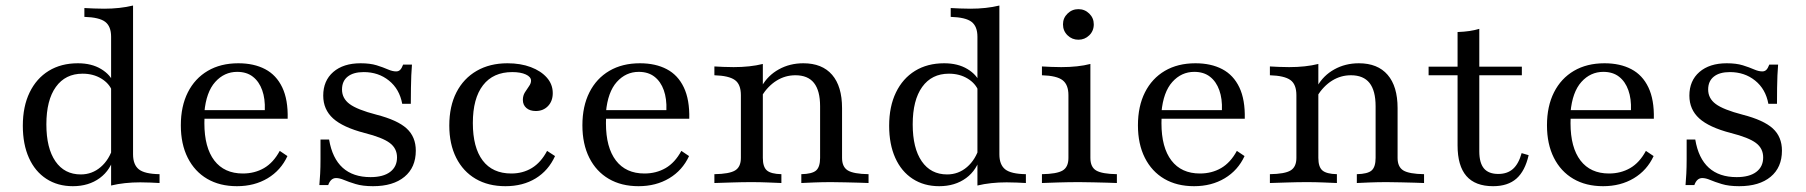

<svg xmlns="http://www.w3.org/2000/svg" viewBox="-20 -652 6435 684"><path d="M375.8 8.9V-521Q375.8 -558.1 354.8 -574.2Q333.9 -590.3 280.6 -591.9V-623.4Q296 -622.6 313.7 -621.8Q331.5 -621 350.8 -621Q379 -621 404.8 -623.8Q430.6 -626.6 454 -632.3V-102.4Q454 -65.3 474.6 -48.8Q495.2 -32.3 548.4 -31.5V0Q533.9 -0.8 516.1 -1.6Q498.4 -2.4 479.8 -2.4Q451.6 -2.4 425.4 0.4Q399.2 3.2 375.8 8.9ZM239.5 11.3Q185.5 11.3 145.2 -14.9Q104.8 -41.1 83.1 -89.5Q61.3 -137.9 61.3 -204Q61.3 -272.6 85.5 -322.6Q109.7 -372.6 153.6 -399.6Q197.6 -426.6 257.3 -426.6Q306.5 -426.6 340.3 -406Q374.2 -385.5 385.5 -354.8L379.8 -327.4Q369.4 -354.8 340.7 -372.2Q312.1 -389.5 274.2 -389.5Q212.9 -389.5 179 -342.3Q145.2 -295.2 145.2 -208.9Q145.2 -124.2 177.4 -77.4Q209.7 -30.6 267.7 -30.6Q308.1 -30.6 338.7 -56.9Q369.4 -83.1 383.1 -129L387.9 -99.2Q375 -46.8 335.5 -17.7Q296 11.3 239.5 11.3Z M824.2 11.3Q762.9 11.3 718.1 -14.9Q673.4 -41.1 648.8 -89.9Q624.2 -138.7 624.2 -205.6Q624.2 -273.4 649.2 -323Q674.2 -372.6 720.2 -399.6Q766.1 -426.6 829 -426.6Q884.7 -426.6 924.6 -405.6Q964.5 -384.7 985.5 -340.7Q1006.5 -296.8 1004.8 -229H675.8L675 -259.7H923.4Q925 -300 914.1 -330.6Q903.2 -361.3 881 -378.6Q858.9 -396 825 -396Q779 -396 746.8 -360.1Q714.5 -324.2 708.1 -252.4L709.7 -250.8Q708.9 -241.9 708.5 -232.7Q708.1 -223.4 708.1 -212.9Q708.1 -126.6 743.5 -80.2Q779 -33.9 845.2 -33.9Q887.1 -33.9 920.6 -53.2Q954 -72.6 976.6 -114.5L1004 -96Q980.6 -45.2 933.5 -16.9Q886.3 11.3 824.2 11.3Z M1308.9 11.3Q1271.8 11.3 1246.8 3.6Q1221.8 -4 1205.6 -10.9Q1189.5 -17.7 1177.4 -17.7Q1158.1 -17.7 1149.2 7.3H1117.7Q1119.4 -11.3 1120.6 -33.5Q1121.8 -55.6 1121.8 -85.5Q1121.8 -115.3 1121.8 -154.8H1152.4Q1163.7 -87.9 1200.8 -54.4Q1237.9 -21 1300 -21Q1345.2 -21 1369.8 -39.5Q1394.4 -58.1 1394.4 -91.1Q1394.4 -123.4 1368.5 -142.7Q1342.7 -162.1 1279 -178.2Q1201.6 -198.4 1166.5 -230.2Q1131.5 -262.1 1131.5 -311.3Q1131.5 -364.5 1167.3 -395.6Q1203.2 -426.6 1264.5 -426.6Q1298.4 -426.6 1321.8 -419.4Q1345.2 -412.1 1361.7 -404.8Q1378.2 -397.6 1391.1 -397.6Q1400 -397.6 1405.6 -403.2Q1411.3 -408.9 1416.1 -421.8H1447.6Q1446 -403.2 1445.2 -383.1Q1444.4 -362.9 1444 -338.7Q1443.5 -314.5 1443.5 -282.3H1412.9Q1403.2 -334.7 1365.7 -364.9Q1328.2 -395.2 1275.8 -395.2Q1238.7 -395.2 1218.5 -379Q1198.4 -362.9 1198.4 -333.1Q1198.4 -301.6 1225.4 -281.5Q1252.4 -261.3 1321 -243.5Q1396 -224.2 1428.6 -194.4Q1461.3 -164.5 1461.3 -115.3Q1461.3 -55.6 1421 -22.2Q1380.6 11.3 1308.9 11.3Z M1780.6 11.3Q1719.4 11.3 1674.6 -14.9Q1629.8 -41.1 1605.2 -89.9Q1580.6 -138.7 1580.6 -204.8Q1580.6 -273.4 1606 -323Q1631.5 -372.6 1678.2 -399.6Q1725 -426.6 1787.9 -426.6Q1834.7 -426.6 1871 -412.9Q1907.3 -399.2 1928.2 -375.4Q1949.2 -351.6 1949.2 -320.2Q1949.2 -291.9 1932.3 -274.2Q1915.3 -256.5 1888.7 -256.5Q1867.7 -256.5 1855.2 -267.3Q1842.7 -278.2 1842.7 -296Q1842.7 -311.3 1850 -323Q1857.3 -334.7 1864.5 -344.8Q1871.8 -354.8 1871.8 -364.5Q1871.8 -378.2 1853.2 -386.7Q1834.7 -395.2 1804.8 -395.2Q1737.1 -395.2 1700.8 -348.4Q1664.5 -301.6 1664.5 -213.7Q1664.5 -126.6 1699.6 -80.2Q1734.7 -33.9 1801.6 -33.9Q1842.7 -33.9 1875 -53.6Q1907.3 -73.4 1929 -114.5L1957.3 -96Q1933.9 -44.4 1888.3 -16.5Q1842.7 11.3 1780.6 11.3Z M2254.8 11.3Q2193.5 11.3 2148.8 -14.9Q2104 -41.1 2079.4 -89.9Q2054.8 -138.7 2054.8 -205.6Q2054.8 -273.4 2079.8 -323Q2104.8 -372.6 2150.8 -399.6Q2196.8 -426.6 2259.7 -426.6Q2315.3 -426.6 2355.2 -405.6Q2395.2 -384.7 2416.1 -340.7Q2437.1 -296.8 2435.5 -229H2106.5L2105.6 -259.7H2354Q2355.6 -300 2344.8 -330.6Q2333.9 -361.3 2311.7 -378.6Q2289.5 -396 2255.6 -396Q2209.7 -396 2177.4 -360.1Q2145.2 -324.2 2138.7 -252.4L2140.3 -250.8Q2139.5 -241.9 2139.1 -232.7Q2138.7 -223.4 2138.7 -212.9Q2138.7 -126.6 2174.2 -80.2Q2209.7 -33.9 2275.8 -33.9Q2317.7 -33.9 2351.2 -53.2Q2384.7 -72.6 2407.3 -114.5L2434.7 -96Q2411.3 -45.2 2364.1 -16.9Q2316.9 11.3 2254.8 11.3Z M2834.7 0V-31.5Q2873.4 -32.3 2887.5 -44.8Q2901.6 -57.3 2901.6 -89.5V-273.4Q2901.6 -329 2879.8 -356.5Q2858.1 -383.9 2813.7 -383.9Q2777.4 -383.9 2746.8 -364.9Q2716.1 -346 2692.7 -308.9L2693.5 -344.4Q2715.3 -383.1 2754.4 -404.8Q2793.5 -426.6 2841.9 -426.6Q2908.9 -426.6 2944.4 -385.5Q2979.8 -344.4 2979.8 -266.9V-89.5Q2979.8 -57.3 3000.4 -44.8Q3021 -32.3 3074.2 -31.5V0Q3062.1 -0.8 3039.9 -1.2Q3017.7 -1.6 2991.9 -2.4Q2966.1 -3.2 2941.1 -3.2Q2909.7 -3.2 2879.8 -2Q2850 -0.8 2834.7 0ZM2525 0V-31.5Q2578.2 -32.3 2598.8 -44.8Q2619.4 -57.3 2619.4 -89.5V-312.9Q2619.4 -351.6 2598 -366.9Q2576.6 -382.3 2525 -383.9V-415.3Q2539.5 -414.5 2556.9 -413.7Q2574.2 -412.9 2593.5 -412.9Q2622.6 -412.9 2648.8 -415.7Q2675 -418.5 2697.6 -424.2V-89.5Q2697.6 -57.3 2712.1 -44.8Q2726.6 -32.3 2763.7 -31.5V0Q2743.5 -0.8 2715.3 -2Q2687.1 -3.2 2657.3 -3.2Q2624.2 -3.2 2588.3 -2Q2552.4 -0.8 2525 0Z M3462.1 8.9V-521Q3462.1 -558.1 3441.1 -574.2Q3420.2 -590.3 3366.9 -591.9V-623.4Q3382.3 -622.6 3400 -621.8Q3417.7 -621 3437.1 -621Q3465.3 -621 3491.1 -623.8Q3516.9 -626.6 3540.3 -632.3V-102.4Q3540.3 -65.3 3560.9 -48.8Q3581.5 -32.3 3634.7 -31.5V0Q3620.2 -0.8 3602.4 -1.6Q3584.7 -2.4 3566.1 -2.4Q3537.9 -2.4 3511.7 0.4Q3485.5 3.2 3462.1 8.9ZM3325.8 11.3Q3271.8 11.3 3231.5 -14.9Q3191.1 -41.1 3169.4 -89.5Q3147.6 -137.9 3147.6 -204Q3147.6 -272.6 3171.8 -322.6Q3196 -372.6 3239.9 -399.6Q3283.9 -426.6 3343.5 -426.6Q3392.7 -426.6 3426.6 -406Q3460.5 -385.5 3471.8 -354.8L3466.1 -327.4Q3455.6 -354.8 3427 -372.2Q3398.4 -389.5 3360.5 -389.5Q3299.2 -389.5 3265.3 -342.3Q3231.5 -295.2 3231.5 -208.9Q3231.5 -124.2 3263.7 -77.4Q3296 -30.6 3354 -30.6Q3394.4 -30.6 3425 -56.9Q3455.6 -83.1 3469.4 -129L3474.2 -99.2Q3461.3 -46.8 3421.8 -17.7Q3382.3 11.3 3325.8 11.3Z M3691.9 0V-31.5Q3744.4 -32.3 3765.3 -44.4Q3786.3 -56.5 3786.3 -89.5V-312.9Q3786.3 -350 3765.7 -366.1Q3745.2 -382.3 3691.9 -383.9V-415.3Q3706.5 -414.5 3724.2 -413.7Q3741.9 -412.9 3760.5 -412.9Q3790.3 -412.9 3816.5 -415.7Q3842.7 -418.5 3864.5 -424.2V-89.5Q3864.5 -56.5 3885.5 -44.4Q3906.5 -32.3 3958.9 -31.5V0Q3946.8 -0.8 3924.6 -1.2Q3902.4 -1.6 3876.2 -2.4Q3850 -3.2 3825 -3.2Q3787.1 -3.2 3748.8 -2Q3710.5 -0.8 3691.9 0ZM3821.8 -510.5Q3799.2 -510.5 3783.1 -526.2Q3766.9 -541.9 3766.9 -565.3Q3766.9 -587.9 3783.1 -603.6Q3799.2 -619.4 3821.8 -619.4Q3844.4 -619.4 3860.5 -603.6Q3876.6 -587.9 3876.6 -565.3Q3876.6 -541.9 3860.5 -526.2Q3844.4 -510.5 3821.8 -510.5Z M4233.9 11.3Q4172.6 11.3 4127.8 -14.9Q4083.1 -41.1 4058.5 -89.9Q4033.9 -138.7 4033.9 -205.6Q4033.9 -273.4 4058.9 -323Q4083.9 -372.6 4129.8 -399.6Q4175.8 -426.6 4238.7 -426.6Q4294.4 -426.6 4334.3 -405.6Q4374.2 -384.7 4395.2 -340.7Q4416.1 -296.8 4414.5 -229H4085.5L4084.7 -259.7H4333.1Q4334.7 -300 4323.8 -330.6Q4312.9 -361.3 4290.7 -378.6Q4268.5 -396 4234.7 -396Q4188.7 -396 4156.5 -360.1Q4124.2 -324.2 4117.7 -252.4L4119.4 -250.8Q4118.5 -241.9 4118.1 -232.7Q4117.7 -223.4 4117.7 -212.9Q4117.7 -126.6 4153.2 -80.2Q4188.7 -33.9 4254.8 -33.9Q4296.8 -33.9 4330.2 -53.2Q4363.7 -72.6 4386.3 -114.5L4413.7 -96Q4390.3 -45.2 4343.1 -16.9Q4296 11.3 4233.9 11.3Z M4813.7 0V-31.5Q4852.4 -32.3 4866.5 -44.8Q4880.6 -57.3 4880.6 -89.5V-273.4Q4880.6 -329 4858.9 -356.5Q4837.1 -383.9 4792.7 -383.9Q4756.5 -383.9 4725.8 -364.9Q4695.2 -346 4671.8 -308.9L4672.6 -344.4Q4694.4 -383.1 4733.5 -404.8Q4772.6 -426.6 4821 -426.6Q4887.9 -426.6 4923.4 -385.5Q4958.9 -344.4 4958.9 -266.9V-89.5Q4958.9 -57.3 4979.4 -44.8Q5000 -32.3 5053.2 -31.5V0Q5041.1 -0.8 5019 -1.2Q4996.8 -1.6 4971 -2.4Q4945.2 -3.2 4920.2 -3.2Q4888.7 -3.2 4858.9 -2Q4829 -0.8 4813.7 0ZM4504 0V-31.5Q4557.3 -32.3 4577.8 -44.8Q4598.4 -57.3 4598.4 -89.5V-312.9Q4598.4 -351.6 4577 -366.9Q4555.6 -382.3 4504 -383.9V-415.3Q4518.5 -414.5 4535.9 -413.7Q4553.2 -412.9 4572.6 -412.9Q4601.6 -412.9 4627.8 -415.7Q4654 -418.5 4676.6 -424.2V-89.5Q4676.6 -57.3 4691.1 -44.8Q4705.6 -32.3 4742.7 -31.5V0Q4722.6 -0.8 4694.4 -2Q4666.1 -3.2 4636.3 -3.2Q4603.2 -3.2 4567.3 -2Q4531.5 -0.8 4504 0Z M5299.2 11.3Q5235.5 11.3 5204 -25Q5172.6 -61.3 5172.6 -133.9V-383.9H5069.4V-414.5H5172.6V-537.9Q5196 -538.7 5214.9 -541.5Q5233.9 -544.4 5250 -549.2V-414.5H5401.6V-383.9H5250V-112.9Q5250 -71.8 5266.5 -52Q5283.1 -32.3 5317.7 -32.3Q5350 -32.3 5370.2 -50.4Q5390.3 -68.5 5400.8 -106.5L5425.8 -99.2Q5412.9 -42.7 5382.3 -15.7Q5351.6 11.3 5299.2 11.3Z M5691.1 11.3Q5629.8 11.3 5585.1 -14.9Q5540.3 -41.1 5515.7 -89.9Q5491.1 -138.7 5491.1 -205.6Q5491.1 -273.4 5516.1 -323Q5541.1 -372.6 5587.1 -399.6Q5633.1 -426.6 5696 -426.6Q5751.6 -426.6 5791.5 -405.6Q5831.5 -384.7 5852.4 -340.7Q5873.4 -296.8 5871.8 -229H5542.7L5541.9 -259.7H5790.3Q5791.9 -300 5781 -330.6Q5770.2 -361.3 5748 -378.6Q5725.8 -396 5691.9 -396Q5646 -396 5613.7 -360.1Q5581.5 -324.2 5575 -252.4L5576.6 -250.8Q5575.8 -241.9 5575.4 -232.7Q5575 -223.4 5575 -212.9Q5575 -126.6 5610.5 -80.2Q5646 -33.9 5712.1 -33.9Q5754 -33.9 5787.5 -53.2Q5821 -72.6 5843.5 -114.5L5871 -96Q5847.6 -45.2 5800.4 -16.9Q5753.2 11.3 5691.1 11.3Z M6175.8 11.3Q6138.7 11.3 6113.7 3.6Q6088.7 -4 6072.6 -10.9Q6056.5 -17.7 6044.4 -17.7Q6025 -17.7 6016.1 7.3H5984.7Q5986.3 -11.3 5987.5 -33.5Q5988.7 -55.6 5988.7 -85.5Q5988.7 -115.3 5988.7 -154.8H6019.4Q6030.6 -87.9 6067.7 -54.4Q6104.8 -21 6166.9 -21Q6212.1 -21 6236.7 -39.5Q6261.3 -58.1 6261.3 -91.1Q6261.3 -123.4 6235.5 -142.7Q6209.7 -162.1 6146 -178.2Q6068.5 -198.4 6033.5 -230.2Q5998.4 -262.1 5998.4 -311.3Q5998.4 -364.5 6034.3 -395.6Q6070.2 -426.6 6131.5 -426.6Q6165.3 -426.6 6188.7 -419.4Q6212.1 -412.1 6228.6 -404.8Q6245.2 -397.6 6258.1 -397.6Q6266.9 -397.6 6272.6 -403.2Q6278.2 -408.9 6283.1 -421.8H6314.5Q6312.9 -403.2 6312.1 -383.1Q6311.3 -362.9 6310.9 -338.7Q6310.5 -314.5 6310.5 -282.3H6279.8Q6270.2 -334.7 6232.7 -364.9Q6195.2 -395.2 6142.7 -395.2Q6105.6 -395.2 6085.5 -379Q6065.3 -362.9 6065.3 -333.1Q6065.3 -301.6 6092.3 -281.5Q6119.4 -261.3 6187.9 -243.5Q6262.9 -224.2 6295.6 -194.4Q6328.2 -164.5 6328.2 -115.3Q6328.2 -55.6 6287.9 -22.2Q6247.6 11.3 6175.8 11.3Z"/></svg>

Font: Playfair 12pt
Style: Regular
Weight: 400
Designer: Claus Eggers Sørensen
Foundry: Claus Eggers Sørensen
Version: Version 2.000;gftools[0.9.28]